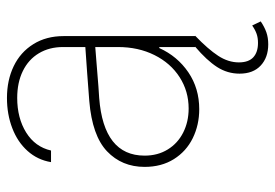

<svg xmlns="http://www.w3.org/2000/svg" viewBox="-139 -439 787 549"><g transform="rotate(-90 254.5 -164.5)"><path d="M318.4 127Q318.4 92.3 337.4 62.7Q356.4 33.2 395.5 0H394.5V-102.5H391.6Q368.2 -50.8 322.3 -19.5Q276.4 11.7 216.8 11.7Q171.9 11.7 134 -6.8Q96.2 -25.4 74 -60.8Q51.8 -96.2 51.8 -144.5Q51.8 -209.5 96.4 -252Q141.1 -294.4 240.2 -302.7Q276.9 -305.7 320.6 -308.8Q364.3 -312 394.5 -314V-377.9Q394.5 -417 376.7 -446.8Q358.9 -476.6 325.9 -492.7Q293 -508.8 249 -508.8Q191.4 -508.8 150.1 -483.2Q108.9 -457.5 98.6 -412.1H65.4Q71.8 -450.7 97.4 -479.2Q123 -507.8 162.6 -522.9Q202.1 -538.1 249 -538.1Q299.8 -538.1 339.8 -518.8Q379.9 -499.5 402.8 -462.6Q425.8 -425.8 425.8 -376V0H426.8Q388.2 37.1 369.4 65.9Q350.6 94.7 350.6 125Q350.6 152.8 365.2 166.3Q379.9 179.7 406.2 179.7Q420.9 179.7 432.1 175.8Q443.4 171.9 456.1 163.1L467.8 187.5Q452.1 198.2 436.8 203.6Q421.4 209 402.3 209Q364.7 209 341.6 187.5Q318.4 166 318.4 127ZM218.8 -18.6Q268.1 -18.6 308.3 -44.4Q348.6 -70.3 371.6 -116.5Q394.5 -162.6 394.5 -220.7V-285.6L351.6 -282.2Q264.2 -274.9 249 -274.4Q84 -261.7 84 -144.5Q84 -106.9 101.6 -78.4Q119.1 -49.8 149.9 -34.2Q180.7 -18.6 218.8 -18.6Z"/></g></svg>

Font: Pretendard Thin
Style: Regular
Weight: 100
Designer: Base glyphs from Inter by Rasmus Andersson; Hangeul glyphs from Noto Sans CJK(Source Han Sans) by Jang Soo-young and Kan
Foundry: Kil Hyung-jin
Version: Version 1.309